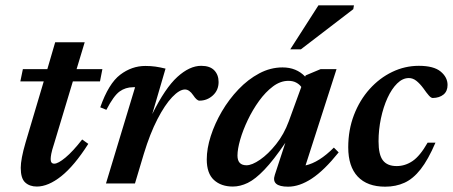

<svg xmlns="http://www.w3.org/2000/svg" viewBox="-20 -690 1703 722"><path d="M184 -151.5Q175 -124 172.8 -111.5Q170.5 -99 170.5 -91.5Q170.5 -74.5 184 -74.5Q198.5 -74.5 226.2 -97.5Q254 -120.5 289 -165.5L312 -149Q259.5 -66.5 210.5 -27.5Q161.5 11.5 118.5 11.5Q91.5 11.5 74.8 -3.8Q58 -19 58 -59Q58 -75 62.5 -99Q67 -123 76 -153.5L144.5 -384H56.5L66 -430H158L187.5 -531H298.5L268 -430H365L356 -384H254Z M488 -362H480.5Q452 -362 429.8 -346Q407.5 -330 380 -277L357 -286.5Q388.5 -376 432 -409Q475.5 -442 526.5 -442Q547.5 -442 564.8 -439.5Q582 -437 602.5 -432L552.5 -261Q601 -359 647 -400.8Q693 -442.5 736.5 -442.5Q769.5 -442.5 785.8 -425.5Q802 -408.5 802 -381.5Q802 -351 780.5 -331.2Q759 -311.5 730 -311.5Q720 -311.5 706.5 -332Q692 -353.5 675.5 -353.5Q655 -353.5 627.5 -324.8Q600 -296 572 -241.8Q544 -187.5 521 -112L487.5 0H378.5Z M1013.5 -32.5 1053 -153Q1008.5 -87.5 974.2 -51.8Q940 -16 911.5 -2.2Q883 11.5 855.5 11.5Q811.5 11.5 784.5 -13.2Q757.5 -38 757.5 -90.5Q757.5 -131.5 772.5 -178.2Q787.5 -225 814.2 -270.8Q841 -316.5 876.8 -354Q912.5 -391.5 954.8 -414Q997 -436.5 1042.5 -436.5Q1094.5 -436.5 1127.5 -402L1129.5 -406.5L1185.5 -430H1245.5L1129 -68Q1179.5 -79 1235.5 -135L1253.5 -117Q1199 -49 1152.5 -18.5Q1106 12 1063.5 12Q998.5 12 1013.5 -32.5ZM873 -105Q873 -68.5 907 -68.5Q927.5 -68.5 958 -89.5Q988.5 -110.5 1018.2 -147.8Q1048 -185 1066 -234L1113 -363Q1106.5 -372.5 1094.2 -379.2Q1082 -386 1064.5 -386Q1034.5 -386 1006.5 -365Q978.5 -344 954.2 -310.5Q930 -277 911.8 -238.8Q893.5 -200.5 883.2 -164.8Q873 -129 873 -105ZM1071.5 -504.5 1177.5 -670H1311L1308.5 -655.5L1111.5 -504.5Z M1517.5 -396.5Q1494 -396.5 1473.5 -376.2Q1453 -356 1437.2 -321.8Q1421.5 -287.5 1412.5 -245Q1403.5 -202.5 1403.5 -158.5Q1403.5 -108 1420 -86.8Q1436.5 -65.5 1471.5 -65.5Q1503.5 -65.5 1531.5 -84.5Q1559.5 -103.5 1588 -153.5H1617.5Q1590 -89.5 1561.8 -53.5Q1533.5 -17.5 1501 -2.8Q1468.5 12 1428.5 12Q1361 12 1325.2 -26Q1289.5 -64 1289.5 -136Q1289.5 -201.5 1311 -257.5Q1332.5 -313.5 1369.8 -355Q1407 -396.5 1454.8 -419.5Q1502.5 -442.5 1555 -442.5Q1611 -442.5 1637 -421Q1663 -399.5 1663 -370.5Q1663 -347 1647.8 -334.5Q1632.5 -322 1607.5 -321.5Q1601 -321.5 1592.8 -330.8Q1584.5 -340 1572 -358Q1559 -375.5 1545.8 -386Q1532.5 -396.5 1517.5 -396.5Z"/></svg>

Font: Newsreader Text SemiBold
Style: Italic
Weight: 600
Italic angle: -17°
Designer: Hugues Gentile
Foundry: Production Type
Version: Version 1.001